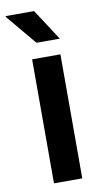

<svg xmlns="http://www.w3.org/2000/svg" viewBox="-108 -763 420 802"><g transform="rotate(-10 102.0 -361.5)"><path d="M54 0V-526H174V0ZM84 -591 -24 -720 -23 -723H97L183 -591Z"/></g></svg>

Font: Archivo Narrow
Style: Bold
Weight: 700
Designer: Hector Gatti
Foundry: Omnibus-Type
Version: Version 3.002